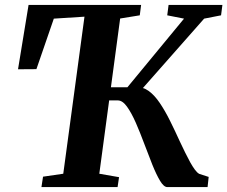

<svg xmlns="http://www.w3.org/2000/svg" viewBox="-20 -763 927 783"><path d="M149 0 155.5 -42.5 238 -54.5 324.5 -695 199.5 -687 128.5 -481 53.5 -480.5 96.5 -743H555.5L550 -700.5L470 -687.5L385 -54.5L465.5 -40.5L459.5 0ZM662.5 0Q648 0 632.8 -25.5Q617.5 -51 601.2 -91.5Q585 -132 568.2 -177Q551.5 -222 533.8 -262.5Q516 -303 497.8 -328.2Q479.5 -353.5 460.5 -353.5H398.5L405 -407H499.5L730.5 -687L662 -700.5L667.5 -743H887L881.5 -700.5L812.5 -687L524 -360L535.5 -406Q562.5 -409.5 586.2 -392.2Q610 -375 631.5 -343.2Q653 -311.5 673.2 -270.8Q693.5 -230 713 -187Q724 -163.5 734.8 -141.5Q745.5 -119.5 755.5 -101.5Q765.5 -83.5 774.8 -71Q784 -58.5 792.5 -54L831 -41.5L826.5 0Z"/></svg>

Font: Merriweather 48pt
Style: Bold Italic
Weight: 700
Italic angle: -7.8°
Version: Version 2.101